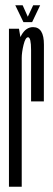

<svg xmlns="http://www.w3.org/2000/svg" viewBox="-20 -709 200 729"><path d="M98 -324H146.5Q146.5 -472.5 146.8 -539.2Q147 -606 105.5 -606Q79 -606 62 -576.8Q45 -547.5 45 -501L62.5 -488.5Q62.5 -510.5 69.5 -539Q76.5 -567.5 86.5 -567.5Q98 -567.5 98 -519Q98 -470.5 98 -324ZM14 0H62.5V-539L52 -600H14ZM69 -625H102L132.5 -689H106L85.5 -645.5L66 -689H38Z"/></svg>

Font: Anybody UltraCondensed Light
Style: Regular
Weight: 300
Width: 1
Version: Version 1.113;gftools[0.9.25]